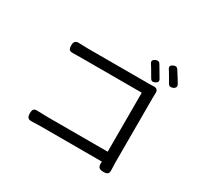

<svg xmlns="http://www.w3.org/2000/svg" viewBox="-178 -1056 1355 1307"><g transform="rotate(30 500.0 -402.5)"><path d="M743.2 -683.6Q708 -745.1 694.3 -765.6Q675.8 -792 707 -804.7Q730.5 -815.4 742.2 -796.9Q786.1 -724.6 794.9 -708Q808.6 -684.6 781.2 -671.9Q754.9 -659.2 743.2 -683.6ZM266.6 -642.6H749Q777.3 -642.6 790 -643.6Q803.7 -644.5 812.5 -635.7Q821.3 -627 820.3 -612.3Q819.3 -597.7 819.3 -569.3V-63.5Q819.3 -41 821.3 -5.9Q822.3 16.6 812.5 24.4Q802.7 32.2 778.3 32.2Q755.9 32.2 745.6 22.5Q735.4 12.7 736.3 -8.8Q737.3 -13.7 737.3 -23.4H257.8Q233.4 -23.4 188.5 -21.5Q165 -20.5 156.2 -30.3Q147.5 -40 147.5 -63.5Q147.5 -87.9 156.7 -96.7Q166 -105.5 189.5 -103.5Q228.5 -101.6 255.9 -101.6H737.3V-565.4H267.6Q255.9 -565.4 232.4 -564.9Q209 -564.5 198.2 -564.5Q175.8 -563.5 168 -572.8Q160.2 -582 160.2 -605.5Q160.2 -628.9 171.4 -637.7Q182.6 -646.5 206.1 -644.5Q249 -642.6 266.6 -642.6ZM866.2 -712.9Q829.1 -778.3 818.4 -793.9Q799.8 -820.3 831.1 -833Q854.5 -843.8 866.2 -825.2Q898.4 -776.4 919.9 -739.3Q933.6 -713.9 906.2 -701.2Q878.9 -689.5 866.2 -712.9Z"/></g></svg>

Font: GenSenMaruGothic TW TTF Regular
Style: Regular
Weight: 400
Version: Version 1.301